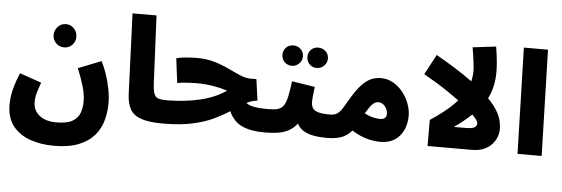

<svg xmlns="http://www.w3.org/2000/svg" viewBox="-57 -950 4016 1371"><g transform="rotate(5 1950.5 -264.5)"><path d="M376 -475Q342 -475 318 -499Q294 -523 294 -557Q294 -592 318 -617Q342 -642 376 -642Q410 -642 433.5 -617Q457 -592 457 -557Q457 -523 433.5 -499Q410 -475 376 -475Z M24 -34Q24 -62 28 -93Q32 -124 43.5 -165Q55 -206 79 -264L235 -210Q221 -171 213.5 -146.5Q206 -122 203.5 -104Q201 -86 201 -66Q201 -10 244.5 26.5Q288 63 368 63Q445 63 483.5 40Q522 17 535.5 -21Q549 -59 549 -102Q549 -150 532.5 -208Q516 -266 487 -336L652 -401Q672 -362 689 -312Q706 -262 716.5 -208.5Q727 -155 727 -104Q727 -40 710 20.5Q693 81 652 128Q611 175 541 203Q471 231 364 231Q269 231 192 203.5Q115 176 69.5 117.5Q24 59 24 -34Z M1126 5Q1024 5 968.5 -15Q913 -35 890.5 -76Q868 -117 865 -181L842 -760H1014L1037 -271Q1040 -222 1049.5 -199Q1059 -176 1080 -169.5Q1101 -163 1136 -163Q1184 -163 1205 -139Q1226 -115 1226 -81Q1226 -43 1201 -19Q1176 5 1126 5Z M1126 5 1136 -163Q1263 -163 1373.5 -188.5Q1484 -214 1563 -269Q1513 -285 1458 -294Q1403 -303 1338 -303Q1322 -303 1297 -302Q1272 -301 1246.5 -298.5Q1221 -296 1203 -292L1181 -468Q1211 -476 1253 -479.5Q1295 -483 1328 -483Q1397 -483 1454.5 -466Q1512 -449 1559.5 -426Q1607 -403 1647.5 -386Q1688 -369 1723 -369H1764L1785 -217Q1764 -215 1745 -209Q1726 -203 1708 -193Q1731 -176 1769 -169.5Q1807 -163 1864 -163Q1912 -163 1933 -139Q1954 -115 1954 -81Q1954 -43 1929 -19Q1904 5 1854 5Q1756 5 1693.5 -23.5Q1631 -52 1598 -125Q1551 -94 1488.5 -64Q1426 -34 1338 -14.5Q1250 5 1126 5Z M2185 -486Q2154 -486 2133.5 -507.5Q2113 -529 2113 -559Q2113 -591 2133.5 -611.5Q2154 -632 2185 -632Q2216 -632 2238 -611.5Q2260 -591 2260 -559Q2260 -529 2238 -507.5Q2216 -486 2185 -486ZM2007 -486Q1976 -486 1955 -507.5Q1934 -529 1934 -559Q1934 -591 1955 -611.5Q1976 -632 2007 -632Q2037 -632 2059 -611.5Q2081 -591 2081 -559Q2081 -529 2059 -507.5Q2037 -486 2007 -486Z M1854 5 1864 -163Q1906 -163 1932 -169.5Q1958 -176 1974.5 -197.5Q1991 -219 2000.5 -261.5Q2010 -304 2019 -376L2184 -350Q2182 -329 2178 -299.5Q2174 -270 2174 -241Q2174 -215 2185 -197.5Q2196 -180 2225 -171.5Q2254 -163 2309 -163Q2357 -163 2378 -139Q2399 -115 2399 -81Q2399 -43 2374 -19Q2349 5 2299 5Q2210 5 2159.5 -15.5Q2109 -36 2087 -79Q2058 -41 2020.5 -23Q1983 -5 1940.5 0Q1898 5 1854 5Z M2299 5 2309 -163Q2344 -163 2364 -178Q2384 -193 2401.5 -223Q2419 -253 2445 -296Q2485 -362 2519 -396Q2553 -430 2585 -442Q2617 -454 2651 -454Q2698 -454 2738 -431Q2778 -408 2807.5 -371Q2837 -334 2853.5 -290Q2870 -246 2870 -203Q2870 -115 2821.5 -57.5Q2773 0 2683 0Q2640 0 2590 -13Q2540 -26 2479 -63Q2452 -30 2411.5 -12.5Q2371 5 2299 5ZM2646 -281Q2624 -281 2604.5 -261.5Q2585 -242 2556 -193Q2589 -176 2617 -169.5Q2645 -163 2666 -163Q2693 -163 2703.5 -174Q2714 -185 2714 -201Q2714 -233 2694 -257Q2674 -281 2646 -281Z M3272 -297Q3217 -343 3135 -398.5Q3053 -454 2955 -509L3032 -653Q3157 -582 3242.5 -523.5Q3328 -465 3383 -415Z M3527 -163Q3527 -138 3517 -110Q3507 -82 3485 -57Q3463 -32 3427.5 -16Q3392 0 3341 0H3023V-187Q3126 -255 3187.5 -316.5Q3249 -378 3276 -437.5Q3303 -497 3303 -560Q3303 -578 3299.5 -610.5Q3296 -643 3291 -676Q3286 -709 3282 -730L3449 -750Q3453 -730 3457 -699Q3461 -668 3464 -634Q3467 -600 3467 -568Q3467 -462 3424 -377Q3467 -333 3489 -296Q3511 -259 3519 -226.5Q3527 -194 3527 -163ZM3198 -152H3280Q3331 -152 3347 -163Q3363 -174 3363 -192Q3363 -211 3322 -252Q3268 -200 3198 -152Z M3668 0 3647 -760H3820L3841 0Z"/></g></svg>

Font: Noto Sans Arabic Blk
Style: Regular
Weight: 900
Designer: Monotype Design Team, Nadine Chahine, Nizar Qandah and Khaled Hosny
Foundry: Monotype Imaging Inc.
Version: Version 2.012; ttfautohint (v1.8.4.7-5d5b)